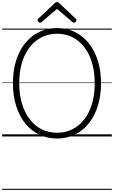

<svg xmlns="http://www.w3.org/2000/svg" viewBox="-20 -1278 1067 1798"><path d="M515 19Q422 19 346 -18Q270 -55 215.5 -123Q161 -191 131 -286.5Q101 -382 101 -499Q101 -576 114.5 -644.5Q128 -713 153.5 -770.5Q179 -828 215.5 -873Q252 -918 298 -950Q344 -982 398.5 -998.5Q453 -1015 515 -1015Q607 -1015 682 -978Q757 -941 811.5 -873Q866 -805 896 -710Q926 -615 926 -498Q926 -421 912.5 -352.5Q899 -284 873.5 -226Q848 -168 811.5 -123Q775 -78 729.5 -46.5Q684 -15 630 2Q576 19 515 19ZM515 -35Q567 -35 613 -49.5Q659 -64 698.5 -92Q738 -120 769 -160Q800 -200 822 -251.5Q844 -303 855.5 -365Q867 -427 867 -499Q867 -606 841.5 -691Q816 -776 769 -837Q722 -898 657.5 -930Q593 -962 515 -962Q463 -962 416.5 -947.5Q370 -933 330 -905Q290 -877 259 -837Q228 -797 205.5 -745.5Q183 -694 171.5 -632Q160 -570 160 -499Q160 -392 186 -306.5Q212 -221 259 -160Q306 -99 371 -67Q436 -35 515 -35ZM354 -1065Q347 -1065 339.5 -1072.5Q332 -1080 332 -1088Q332 -1091 332.5 -1094.5Q333 -1098 337 -1102L489 -1245Q494 -1251 499.5 -1254.5Q505 -1258 514 -1258Q523 -1258 528 -1254.5Q533 -1251 539 -1245L691 -1101Q695 -1098 695.5 -1094.5Q696 -1091 696 -1088Q696 -1080 689 -1072.5Q682 -1065 674 -1065Q669 -1065 665.5 -1067Q662 -1069 657 -1073L514 -1194L371 -1073Q367 -1069 363 -1067Q359 -1065 354 -1065ZM0 490H1027V500H0ZM0 -20H1027V0H0ZM0 -505H1027V-500H0ZM0 -1010H1027V-1000H0Z"/></svg>

Font: Playwrite PE Guides
Style: Regular
Weight: 400
Designer: Veronika Burian, José Scaglione
Foundry: TypeTogether
Version: Version 1.003